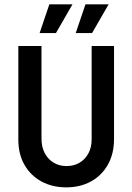

<svg xmlns="http://www.w3.org/2000/svg" viewBox="-20 -832 596 864"><path d="M277.8 11.1Q215.3 11.1 166.7 -15.3Q118.1 -41.7 90.3 -89.9Q62.5 -138.2 62.5 -203.5V-625H166.7V-208.3Q166.7 -170.8 181.2 -143.1Q195.8 -115.3 221.2 -100Q246.5 -84.7 279.2 -84.7Q312.5 -84.7 337.8 -99.7Q363.2 -114.6 377.8 -141.7Q392.4 -168.8 392.4 -204.9V-625H493.1V-206.2Q493.1 -140.3 465.6 -91.3Q438.2 -42.4 389.6 -15.6Q341 11.1 277.8 11.1ZM320.8 -683.3 364.6 -812.5H468.8L394.4 -683.3ZM158.3 -683.3 202.1 -812.5H306.2L231.9 -683.3Z"/></svg>

Font: Afacad Flux Medium
Style: Regular
Weight: 500
Designer: Kristian Moeller
Foundry: Dicotype
Version: Version 1.100